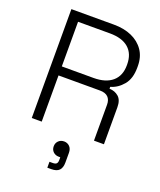

<svg xmlns="http://www.w3.org/2000/svg" viewBox="-169 -805 969 1160"><g transform="rotate(20 315.5 -225.0)"><path d="M86 0V-700H360Q425 -700 474.5 -678Q524 -656 552.5 -614.5Q581 -573 581 -514V-504Q581 -433 547 -392.5Q513 -352 467 -339V-327Q502 -326 526 -305Q550 -284 550 -238V0H486V-231Q486 -263 468.5 -280Q451 -297 416 -297H150V0ZM150 -355H354Q432 -355 474.5 -391.5Q517 -428 517 -496V-501Q517 -569 475.5 -605.5Q434 -642 354 -642H150ZM277 250V212H298Q315 212 322 205Q329 198 329 182V164H319Q298 164 283.5 150.5Q269 137 269 115Q269 94 283 80Q297 66 319 66Q340 66 354.5 80.5Q369 95 369 121V183Q369 217 353 233.5Q337 250 302 250Z"/></g></svg>

Font: Space 7353
Style: Regular
Weight: 400
Designer: Christine Claussen + Ruben Lyon  (Space 7353)
Version: Version 1.000;FEAKit 1.0